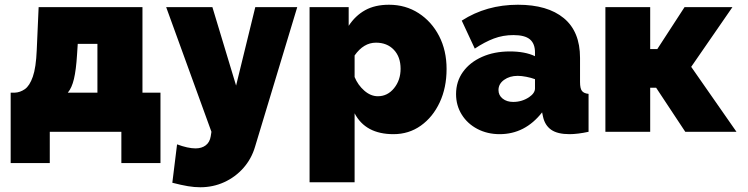

<svg xmlns="http://www.w3.org/2000/svg" viewBox="-20 -556 3156 810"><path d="M25 132V-165H42Q65 -166 85 -180Q105 -194 118.5 -232.5Q132 -271 135 -345L143 -526H581V-165H657V132H492V0H190V132ZM266 -165H391V-371H308L305 -325Q301 -261 292 -223Q283 -185 266 -165Z M825 234Q800 234 773 229.5Q746 225 707 215L727 53Q773 70 805 70Q831 70 848 57Q865 44 869 19L872 0L681 -526H876L976 -195L1057 -526H1234L1056 63Q1041 114 1007 152.5Q973 191 926 212.5Q879 234 825 234Z M1640 10Q1522 10 1476 -78V213H1286V-526H1451V-447Q1479 -490 1520.5 -513Q1562 -536 1621 -536Q1691 -536 1746 -500.5Q1801 -465 1832.5 -404Q1864 -343 1864 -265Q1864 -186 1835 -124Q1806 -62 1755.5 -26Q1705 10 1640 10ZM1574 -150Q1615 -150 1642.5 -184Q1670 -218 1670 -266Q1670 -316 1641.5 -346Q1613 -376 1566 -376Q1514 -376 1476 -322V-231Q1490 -197 1517 -173.5Q1544 -150 1574 -150Z M1904 -159Q1904 -212 1933 -252.5Q1962 -293 2013.5 -316Q2065 -339 2131 -339Q2195 -339 2237 -319V-335Q2237 -372 2215.5 -390Q2194 -408 2146 -408Q2102 -408 2063.5 -393.5Q2025 -379 1983 -351L1928 -469Q2032 -536 2165 -536Q2290 -536 2358.5 -479.5Q2427 -423 2427 -312V-210Q2427 -183 2435 -172.5Q2443 -162 2463 -160V0Q2440 5 2419.5 7.5Q2399 10 2383 10Q2332 10 2305.5 -8.5Q2279 -27 2271 -63L2267 -82Q2195 10 2088 10Q2036 10 1994 -12Q1952 -34 1928 -72.5Q1904 -111 1904 -159ZM2212 -146Q2237 -163 2237 -183V-222Q2221 -228 2200.5 -232Q2180 -236 2164 -236Q2130 -236 2106.5 -219Q2083 -202 2083 -176Q2083 -154 2100.5 -140Q2118 -126 2145 -126Q2182 -126 2212 -146Z M2534 0V-526H2723V-349H2753L2868 -526H3070L2896 -274L3087 0H2871L2748 -186H2723V0Z"/></svg>

Font: Raleway Black
Style: Regular
Weight: 900
Designer: Matt McInerney, Pablo Impallari, Rodrigo Fuenzalida
Foundry: Matt McInerney, Pablo Impallari, Rodrigo Fuenzalida
Version: Version 4.026